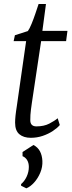

<svg xmlns="http://www.w3.org/2000/svg" viewBox="-20 -702 370 992"><path d="M144.5 -169.5Q141.5 -149.5 139.8 -135Q138 -120.5 137.2 -108Q136.5 -95.5 136.5 -80.5Q136.5 -65 144.5 -57Q152.5 -49 168 -49Q207 -49 234.5 -63.2Q262 -77.5 278 -91L289 -56Q276 -40.5 253 -25.2Q230 -10 200.8 0Q171.5 10 139 10Q102 10 80 -8.5Q58 -27 58 -68.5Q58 -75.5 58.5 -84.8Q59 -94 60.2 -105Q61.5 -116 63 -127.8Q64.5 -139.5 66.5 -151L115 -489.5H50.5L57 -520L124 -541.5Q132.5 -553 143 -578.5Q153.5 -604 163.2 -632.8Q173 -661.5 179.5 -681.5H217.5L199 -542.5H328.5L321.5 -489.5H192.5ZM116 271 89 257.5V249Q107 234 118 210Q129 186 129 160.5Q129 139.5 120 125Q111 110.5 96.5 105V83.5L153 47Q175.5 59 186.5 79.8Q197.5 100.5 199 129.5Q200.5 160.5 188.2 190Q176 219.5 156.2 241.2Q136.5 263 116 271Z"/></svg>

Font: Merriweather 48pt Light
Style: Italic
Weight: 300
Italic angle: -7.8°
Version: Version 2.101